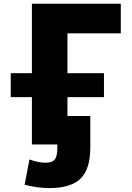

<svg xmlns="http://www.w3.org/2000/svg" viewBox="-20 -752 690 1002"><path d="M36.1 -245.1V-370.1H146.5V-732.4H610.4V-578.1H332V-370.1H522.5V-245.1H332V-146.5H451.2V17.6Q451.2 130.9 400.4 180.2Q349.6 229.5 238.3 229.5Q173.8 229.5 108.4 211.9L133.8 80.1Q178.7 96.7 215.3 97.2Q252 97.7 265.6 80.6Q279.3 63.5 279.3 17.6V2H272.5H146.5V-245.1Z"/></svg>

Font: Gen Shin Gothic Heavy
Style: Bold
Weight: 900
Designer: [Source Han Sans]
Ryoko NISHIZUKA  (kana & ideographs); Paul D. Hunt (Latin, Greek & Cyrillic); Wenlong ZHANG  (bopomofo
Version: Version 1.002.20150607